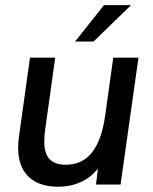

<svg xmlns="http://www.w3.org/2000/svg" viewBox="-20 -717 593 746"><path d="M50.5 -142.5Q50.5 -162.5 53.5 -185L96.5 -493H194.5L155 -210Q152 -187.5 152 -167.5Q152 -121 172.2 -99Q192.5 -77 235.5 -77Q300 -77 337.5 -124.8Q375 -172.5 388.5 -267L420 -493H518L448.5 0H353L360.5 -61.5Q331.5 -26 292.2 -8.8Q253 8.5 206.5 8.5Q130.5 8.5 90.5 -30.8Q50.5 -70 50.5 -142.5ZM384 -697H489L343.5 -555.5H271.5Z"/></svg>

Font: HK Grotesk Medium
Style: Italic
Weight: 500
Italic angle: -8°
Designer: Alfredo Marco Pradil
Foundry: Hanken Design Co.
Version: Version 3.004